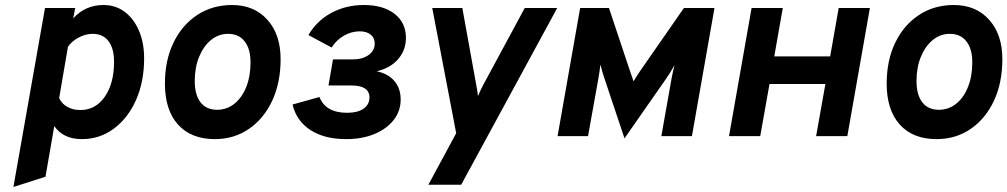

<svg xmlns="http://www.w3.org/2000/svg" viewBox="-20 -543 4019 766"><path d="M33.5 203 159.5 -511H280L272 -469.5Q320 -523 393 -523Q441 -523 477.2 -496Q513.5 -469 534.2 -421Q555 -373 555 -310Q555 -217 522.8 -144.2Q490.5 -71.5 434.2 -29.8Q378 12 306.5 12Q232.5 12 196.5 -40L161.5 162ZM300.5 -104Q361 -104 398 -157Q435 -210 435 -296.5Q435 -350 412.8 -379Q390.5 -408 349.5 -408Q321.5 -408 293.8 -393.2Q266 -378.5 251 -356L216 -151.5Q226.5 -129 248.8 -116.5Q271 -104 300.5 -104Z M837 12Q742.5 12 690.2 -46Q638 -104 638 -209.5Q638 -302 672 -372.5Q706 -443 766.5 -483Q827 -523 906 -523Q994 -523 1046.8 -464.2Q1099.5 -405.5 1099.5 -307Q1099.5 -213 1066 -141.2Q1032.5 -69.5 973.2 -28.8Q914 12 837 12ZM846 -105Q885 -105 915.2 -129.2Q945.5 -153.5 962.5 -196.2Q979.5 -239 979.5 -294Q979.5 -348 956 -378Q932.5 -408 890 -408Q852 -408 822 -383.5Q792 -359 774.5 -316.5Q757 -274 757 -220Q757 -164.5 780 -134.8Q803 -105 846 -105Z M1360.5 12Q1274.5 12 1218.8 -24Q1163 -60 1147 -126L1254.5 -156Q1279 -93 1365 -93Q1406.5 -93 1430.2 -109.2Q1454 -125.5 1454 -154.5Q1454 -202 1381 -202H1290.5L1308.5 -306H1387Q1426 -306 1450.5 -323.5Q1475 -341 1475 -369.5Q1475 -391.5 1459 -404.8Q1443 -418 1415 -418Q1382.5 -418 1352.2 -400.8Q1322 -383.5 1303 -353.5L1210.5 -403Q1243.5 -460 1301.8 -491.5Q1360 -523 1431.5 -523Q1509 -523 1554.2 -487.8Q1599.5 -452.5 1599.5 -392Q1599.5 -343 1568.5 -307.2Q1537.5 -271.5 1483 -258.5Q1528 -249.5 1553.2 -220Q1578.5 -190.5 1578.5 -146Q1578.5 -100 1550.5 -64.2Q1522.5 -28.5 1473.5 -8.2Q1424.5 12 1360.5 12Z M1689 194 1800 -11.5 1704.5 -511H1824.5L1880 -204.5Q1882 -194.5 1884 -182.2Q1886 -170 1887 -159.5Q1896 -182 1908 -204.5L2073.5 -511H2203L1820 194Z M2471.5 9 2389 -237.5Q2382.5 -257 2375.5 -285.5Q2374 -273 2371.8 -258Q2369.5 -243 2367 -228L2326 0H2204.5L2294.5 -511H2409.5L2496 -252Q2499.5 -242 2502.5 -233.5Q2505.5 -225 2507.5 -218.5Q2518.5 -237 2534 -260L2708.5 -511H2830.5L2740.5 0H2618.5L2660 -234Q2662.5 -246.5 2665.2 -258.5Q2668 -270.5 2671 -283Q2661.5 -266 2652 -251Q2642.5 -236 2634 -224Z M2888.5 0 2978.5 -511H3103L3069 -318H3292L3326 -511H3450.5L3360.5 0H3236L3273 -208H3050L3013 0Z M3716.5 12Q3622 12 3569.8 -46Q3517.5 -104 3517.5 -209.5Q3517.5 -302 3551.5 -372.5Q3585.5 -443 3646 -483Q3706.5 -523 3785.5 -523Q3873.5 -523 3926.2 -464.2Q3979 -405.5 3979 -307Q3979 -213 3945.5 -141.2Q3912 -69.5 3852.8 -28.8Q3793.5 12 3716.5 12ZM3725.5 -105Q3764.5 -105 3794.8 -129.2Q3825 -153.5 3842 -196.2Q3859 -239 3859 -294Q3859 -348 3835.5 -378Q3812 -408 3769.5 -408Q3731.5 -408 3701.5 -383.5Q3671.5 -359 3654 -316.5Q3636.5 -274 3636.5 -220Q3636.5 -164.5 3659.5 -134.8Q3682.5 -105 3725.5 -105Z"/></svg>

Font: Overpass
Style: Bold Italic
Weight: 700
Italic angle: -10°
Designer: Delve Withrington, Dave Bailey, Thomas Jockin
Foundry: Delve Fonts LLC
Version: Version 4.000; ttfautohint (v1.8.3)